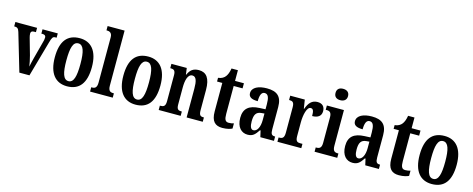

<svg xmlns="http://www.w3.org/2000/svg" viewBox="-36 -1453 5304 2151"><g transform="rotate(15 2616.5 -377.0)"><path d="M67 -437 196 0H313L429 -412C445 -471 455 -486 481 -486H498V-536H321V-486H334C361 -486 373 -474 373 -455C373 -434 369 -417 361 -390L311 -201C299 -159 292 -120 286 -94C282 -126 272 -174 260 -219L207 -406C203 -421 199 -437 199 -454C199 -474 209 -486 236 -486H258V-536H6V-486C41 -486 55 -477 67 -437Z M749 10C891 10 965 -82 965 -270C965 -457 883 -548 752 -548C609 -548 535 -457 535 -270C535 -82 616 10 749 10ZM751 -50C691 -50 669 -125 669 -270C669 -414 690 -488 750 -488C810 -488 832 -414 832 -270C832 -125 811 -50 751 -50Z M1016 0H1279V-50H1270C1236 -50 1213 -63 1213 -122V-760H1016V-710H1026C1046 -710 1082 -702 1082 -648V-122C1082 -63 1059 -50 1026 -50H1016Z M1544 10C1686 10 1760 -82 1760 -270C1760 -457 1678 -548 1547 -548C1404 -548 1330 -457 1330 -270C1330 -82 1411 10 1544 10ZM1546 -50C1486 -50 1464 -125 1464 -270C1464 -414 1485 -488 1545 -488C1605 -488 1627 -414 1627 -270C1627 -125 1606 -50 1546 -50Z M1812 0H2067V-50H2063C2027 -50 2007 -58 2007 -116V-312C2007 -394 2024 -471 2078 -471C2123 -471 2136 -419 2136 -334V0H2323V-50H2319C2283 -50 2266 -59 2266 -121V-354C2266 -489 2220 -548 2133 -548C2066 -548 2032 -518 2008 -462H2004L1994 -536H1816V-486H1820C1855 -486 1877 -477 1877 -421V-119C1877 -59 1854 -50 1817 -50H1812Z M2551 10C2607 10 2646 -3 2665 -13V-73C2647 -67 2627 -64 2605 -64C2566 -64 2554 -91 2554 -155V-477H2657V-536H2554V-660H2480C2472 -611 2459 -583 2444 -563C2428 -542 2402 -524 2361 -520V-477H2422V-147C2422 -31 2469 10 2551 10Z M2844 10C2906 10 2930 -19 2967 -74H2974L2991 0H3149V-50H3146C3109 -50 3097 -66 3097 -121V-377C3097 -502 3038 -548 2922 -548C2826 -548 2751 -515 2751 -448C2751 -403 2786 -382 2858 -382C2858 -450 2873 -491 2911 -491C2953 -491 2966 -449 2966 -374V-317L2899 -314C2777 -309 2717 -260 2717 -152C2717 -42 2774 10 2844 10ZM2894 -55C2864 -55 2851 -90 2851 -147C2851 -222 2871 -260 2933 -265L2967 -268V-191C2967 -111 2938 -55 2894 -55Z M3189 0H3466V-50H3440C3408 -50 3386 -58 3386 -117V-277C3386 -364 3408 -462 3452 -462C3483 -462 3490 -434 3490 -379C3556 -379 3595 -407 3595 -462C3595 -512 3569 -547 3509 -547C3444 -547 3408 -505 3383 -434H3379L3363 -536H3194V-486H3197C3233 -486 3254 -477 3254 -418V-122C3254 -59 3230 -50 3193 -50H3189Z M3748 -632C3788 -632 3821 -652 3821 -698C3821 -745 3788 -764 3748 -764C3706 -764 3676 -745 3676 -698C3676 -652 3706 -632 3748 -632ZM3620 0H3883V-50H3874C3839 -50 3817 -63 3817 -122V-536H3619V-486H3631C3664 -486 3687 -473 3687 -418V-121C3687 -63 3664 -50 3629 -50H3620Z M4061 10C4123 10 4147 -19 4184 -74H4191L4208 0H4366V-50H4363C4326 -50 4314 -66 4314 -121V-377C4314 -502 4255 -548 4139 -548C4043 -548 3968 -515 3968 -448C3968 -403 4003 -382 4075 -382C4075 -450 4090 -491 4128 -491C4170 -491 4183 -449 4183 -374V-317L4116 -314C3994 -309 3934 -260 3934 -152C3934 -42 3991 10 4061 10ZM4111 -55C4081 -55 4068 -90 4068 -147C4068 -222 4088 -260 4150 -265L4184 -268V-191C4184 -111 4155 -55 4111 -55Z M4599 10C4655 10 4694 -3 4713 -13V-73C4695 -67 4675 -64 4653 -64C4614 -64 4602 -91 4602 -155V-477H4705V-536H4602V-660H4528C4520 -611 4507 -583 4492 -563C4476 -542 4450 -524 4409 -520V-477H4470V-147C4470 -31 4517 10 4599 10Z M4980 10C5122 10 5196 -82 5196 -270C5196 -457 5114 -548 4983 -548C4840 -548 4766 -457 4766 -270C4766 -82 4847 10 4980 10ZM4982 -50C4922 -50 4900 -125 4900 -270C4900 -414 4921 -488 4981 -488C5041 -488 5063 -414 5063 -270C5063 -125 5042 -50 4982 -50Z"/></g></svg>

Font: Noto Serif Sinhala ExtraCondensed
Style: Bold
Weight: 700
Width: 2
Designer: Jelle Bosma - Monotype Design Team
Foundry: Monotype Imaging Inc.
Version: Version 2.007